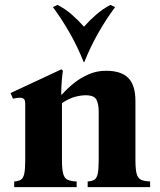

<svg xmlns="http://www.w3.org/2000/svg" viewBox="-20 -764 654 784"><path d="M533 -110Q533 -73 538 -54.5Q543 -36 556 -30Q569 -24 593 -23V0H338V-23Q355 -24 365 -30Q375 -36 379 -54.5Q383 -73 383 -110V-309Q383 -338 374 -356.5Q365 -375 330 -375Q311 -375 287.5 -369Q264 -363 233 -343V-110Q233 -73 238 -54.5Q243 -36 256 -30Q269 -24 293 -23V0H38V-23Q55 -24 65 -30Q75 -36 79 -54.5Q83 -73 83 -110V-340Q83 -355 77.5 -360Q72 -365 61 -365Q49 -365 33 -361L23 -384L231 -481L237 -475Q235 -466 232.5 -437Q230 -408 230 -378H233Q253 -401 280 -423Q307 -445 340.5 -460Q374 -475 413 -475Q475 -475 504 -445.5Q533 -416 533 -351ZM431 -744 450 -735Q415 -688 382.5 -631.5Q350 -575 324 -510H322Q296 -575 263.5 -631.5Q231 -688 196 -735L215 -744Q246 -728 273 -704.5Q300 -681 323 -655Q346 -681 373 -704.5Q400 -728 431 -744Z"/></svg>

Font: Bona Nova
Style: Bold
Weight: 700
Designer: Mateusz Machalski
Foundry: Capitalics
Version: Version 4.001; ttfautohint (v1.8.3)